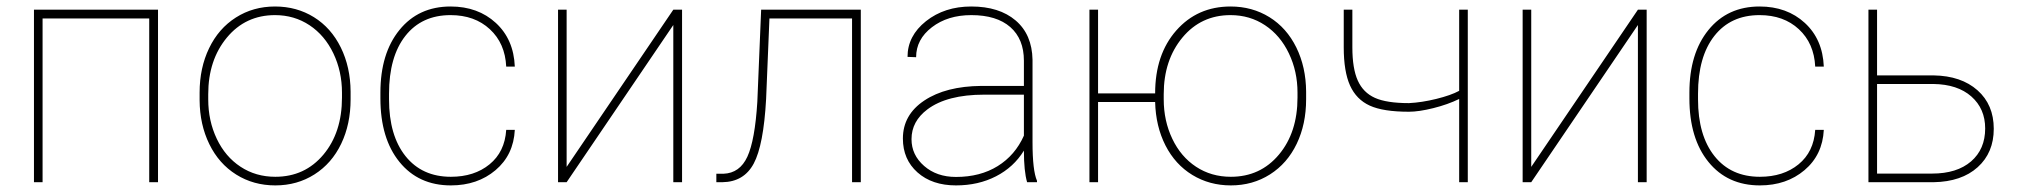

<svg xmlns="http://www.w3.org/2000/svg" viewBox="-20 -558 6181 588"><path d="M463.9 0H437V-501.5H110.4V0H84V-528.3H463.9Z M591.3 -274.4Q591.3 -350.1 620.4 -410.4Q649.4 -470.7 702.4 -504.4Q755.4 -538.1 822.3 -538.1Q888.7 -538.1 941.4 -505.4Q994.1 -472.7 1023.7 -412.6Q1053.2 -352.5 1053.7 -277.3V-253.9Q1053.7 -177.7 1024.9 -117.7Q996.1 -57.6 943.1 -23.9Q890.1 9.8 823.2 9.8Q756.3 9.8 703.4 -23.4Q650.4 -56.6 621.1 -116.5Q591.8 -176.3 591.3 -251ZM617.7 -253.9Q617.7 -188 643.8 -133.1Q669.9 -78.1 716.6 -47.4Q763.2 -16.6 823.2 -16.6Q913.6 -16.6 970.5 -84.5Q1027.3 -152.3 1027.3 -259.3V-274.4Q1027.3 -339.4 1001 -394.5Q974.6 -449.7 928 -480.7Q881.3 -511.7 822.3 -511.7Q731.9 -511.7 674.8 -442.9Q617.7 -374 617.7 -269.5Z M1360.8 -16.6Q1432.6 -16.6 1479.2 -54.7Q1525.9 -92.8 1530.3 -160.2H1556.6Q1552.7 -83.5 1497.6 -36.9Q1442.4 9.8 1360.8 9.8Q1261.7 9.8 1203.4 -62Q1145 -133.8 1145 -256.8V-274.4Q1145 -394.5 1203.4 -466.3Q1261.7 -538.1 1359.9 -538.1Q1443.8 -538.1 1498.5 -487.8Q1553.2 -437.5 1556.6 -354H1530.3Q1526.9 -425.3 1480.2 -468.5Q1433.6 -511.7 1359.9 -511.7Q1271.5 -511.7 1221.4 -448Q1171.4 -384.3 1171.4 -271V-253.9Q1171.4 -143.1 1221.9 -79.8Q1272.5 -16.6 1360.8 -16.6Z M2042 -528.3H2068.8V0H2042V-481.4L1715.3 0H1689V-528.3H1715.3V-46.9Z M2616.2 -528.3V0H2589.4V-501.5H2336.4L2326.2 -254.4Q2318.4 -113.3 2288.3 -57.1Q2258.3 -1 2192.4 0H2173.8V-25.9H2195.8Q2245.6 -27.8 2268.8 -78.1Q2292 -128.4 2299.3 -246.1L2311 -528.3Z M3125.5 0Q3115.7 -33.7 3115.7 -96.7Q3084.5 -45.9 3030.3 -18.1Q2976.1 9.8 2907.7 9.8Q2834.5 9.8 2789.8 -30Q2745.1 -69.8 2745.1 -133.8Q2745.1 -206.5 2810.8 -250.2Q2876.5 -293.9 2985.4 -294.9H3115.7V-372.1Q3115.7 -438.5 3074 -475.1Q3032.2 -511.7 2954.6 -511.7Q2882.3 -511.7 2834 -474.6Q2785.6 -437.5 2785.6 -382.8L2759.3 -383.8Q2759.3 -448.2 2815.9 -493.2Q2872.6 -538.1 2954.6 -538.1Q3040 -538.1 3090.3 -495.4Q3140.6 -452.6 3142.1 -375V-122.6Q3142.1 -35.6 3155.8 -4.4V0ZM2907.7 -16.1Q2981.9 -16.1 3035.4 -49.3Q3088.9 -82.5 3115.7 -142.6V-268.1H2993.7Q2880.4 -268.1 2820.3 -223.1Q2771.5 -186.5 2771.5 -131.8Q2771.5 -83.5 2810.1 -49.8Q2848.6 -16.1 2907.7 -16.1Z M3342.8 -272H3517.6Q3517.6 -391.1 3582.3 -464.6Q3647 -538.1 3748.5 -538.1Q3814.9 -538.1 3867.7 -505.4Q3920.4 -472.7 3950 -412.6Q3979.5 -352.5 3980 -277.3V-253.9Q3980 -177.7 3951.2 -117.7Q3922.4 -57.6 3869.4 -23.9Q3816.4 9.8 3749.5 9.8Q3684.1 9.8 3631.6 -22.2Q3579.1 -54.2 3549.3 -112.5Q3519.5 -170.9 3517.6 -245.6H3342.8V0H3316.4V-528.3H3342.8ZM3543.9 -253.9Q3543.9 -188 3570.1 -133.1Q3596.2 -78.1 3642.8 -47.4Q3689.5 -16.6 3749.5 -16.6Q3839.8 -16.6 3896.7 -84.5Q3953.6 -152.3 3953.6 -259.3V-274.4Q3953.6 -339.4 3927.2 -394.5Q3900.9 -449.7 3854.2 -480.7Q3807.6 -511.7 3748.5 -511.7Q3658.2 -511.7 3601.1 -442.9Q3543.9 -374 3543.9 -269.5Z M4475.1 0H4448.7V-254.9Q4413.6 -237.8 4369.4 -226.8Q4325.2 -215.8 4294.9 -215.8Q4215.8 -215.8 4174.8 -234.6Q4133.8 -253.4 4114.5 -296.1Q4095.2 -338.9 4095.2 -413.1V-528.3H4121.6V-413.1Q4121.6 -348.1 4138.2 -311.3Q4154.8 -274.4 4190.7 -258.3Q4226.6 -242.2 4294.9 -242.2Q4334 -244.1 4378.7 -255.1Q4423.3 -266.1 4448.7 -279.8V-528.3H4475.1Z M4996.1 -528.3H5022.9V0H4996.1V-481.4L4669.4 0H4643.1V-528.3H4669.4V-46.9Z M5369.6 -16.6Q5441.4 -16.6 5488 -54.7Q5534.7 -92.8 5539.1 -160.2H5565.4Q5561.5 -83.5 5506.3 -36.9Q5451.2 9.8 5369.6 9.8Q5270.5 9.8 5212.2 -62Q5153.8 -133.8 5153.8 -256.8V-274.4Q5153.8 -394.5 5212.2 -466.3Q5270.5 -538.1 5368.7 -538.1Q5452.6 -538.1 5507.3 -487.8Q5562 -437.5 5565.4 -354H5539.1Q5535.6 -425.3 5489 -468.5Q5442.4 -511.7 5368.7 -511.7Q5280.3 -511.7 5230.2 -448Q5180.2 -384.3 5180.2 -271V-253.9Q5180.2 -143.1 5230.7 -79.8Q5281.2 -16.6 5369.6 -16.6Z M5728.5 -327.1H5901.9Q5986.3 -325.7 6036.1 -281.5Q6085.9 -237.3 6085.9 -163.6Q6085.9 -90.3 6036.6 -45.9Q5987.3 -1.5 5901.9 0H5702.1V-528.3H5728.5ZM5728.5 -300.8V-26.4H5897Q5973.1 -26.4 6016.4 -63.7Q6059.6 -101.1 6059.6 -164.6Q6059.6 -225.1 6017.3 -262.5Q5975.1 -299.8 5900.9 -300.8Z"/></svg>

Font: Roboto Thin
Style: Regular
Weight: 250
Designer: Google
Version: Version 2.134; 2016